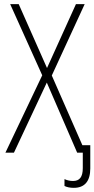

<svg xmlns="http://www.w3.org/2000/svg" viewBox="-20 -734 454 923"><path d="M335 169C387 169 414 137 414 76V-36H376L229 -371L387 -714H345L206 -407L70 -714H29L183 -372L6 0H47L205 -337L351 0H378V74C378 118 362 136 331 136C317 136 303 133 290 127V160C302 166 317 169 335 169Z"/></svg>

Font: Noto Sans Condensed ExtraLight
Style: Regular
Weight: 200
Width: 3
Designer: Monotype Design Team
Foundry: Monotype Imaging Inc.
Version: Version 2.013